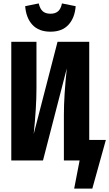

<svg xmlns="http://www.w3.org/2000/svg" viewBox="-20 -937 638 1121"><path d="M274.9 -752Q206.5 -752 169.4 -792Q132.3 -832 127 -900.9L206.1 -917Q213.4 -885.3 229.7 -871.1Q246.1 -856.9 274.9 -856.9Q302.7 -856.9 319.1 -871.1Q335.4 -885.3 341.8 -917L421.9 -900.9Q416.5 -832 379.4 -792Q342.3 -752 274.9 -752ZM501 -120.1H598.1L519 164.1H413.1L444.8 0H353V-267.1Q353 -377.9 370.1 -538.1L231 0H45.9V-692.9H192.9V-420.9Q192.9 -310.1 176.8 -154.8L315.9 -692.9H501Z"/></svg>

Font: Fira Sans Compressed
Style: Bold
Weight: 700
Width: 1
Designer: Carrois Corporate & Edenspiekermann AG
Foundry: Carrois Corporate GbR & Edenspiekermann AG
Version: Version 4.203;PS 004.203;hotconv 1.0.88;makeotf.lib2.5.64775